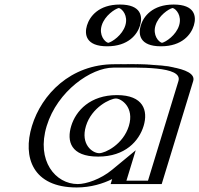

<svg xmlns="http://www.w3.org/2000/svg" viewBox="-20 -811 879 846"><path d="M333.8 -256C355.5 -327 423.8 -377 490.8 -377C556.8 -377 594.5 -327 572.8 -256C551.4 -186 486.1 -136 417.1 -136C345.1 -136 312.4 -186 333.8 -256ZM806.3 -454 667.5 0H492.5L510.2 -58C459.4 -16 387.9 15 317.9 15C167.9 15 99.9 -106 145.8 -256C191.6 -406 333.9 -528 483.9 -528C552.9 -528 832.4 -541 806.3 -454ZM745.3 -791C796.3 -791 824.8 -750 809.2 -699C793.6 -648 740.1 -607 689.1 -607C638.1 -607 609.6 -648 625.2 -699C640.8 -750 694.3 -791 745.3 -791ZM508.3 -791C559.3 -791 587.8 -750 572.2 -699C556.6 -648 503.1 -607 452.1 -607C401.1 -607 372.6 -648 388.2 -699C403.8 -750 457.3 -791 508.3 -791ZM318.8 -256C295 -178.3 332.5 -121 412.5 -121C489.5 -121 564 -178.1 587.8 -256C612 -335.1 569.4 -392 495.3 -392C420.4 -392 343 -335.2 318.8 -256ZM791.3 -454C805.6 -501.6 654.5 -514.3 539.4 -513.6C514.1 -513.5 493 -513 479.3 -513C338.5 -513 204.5 -399 160.8 -256C117.1 -113 181.6 0 322.5 0C388.1 0 455.2 -29.2 502.2 -68.1L537.1 -96.9L512.1 -15H657.1ZM740.7 -776C698 -776 653.3 -741.7 640.2 -699C627.1 -656.3 650.9 -622 693.7 -622C736.4 -622 781.1 -656.3 794.2 -699C807.3 -741.7 783.5 -776 740.7 -776ZM503.7 -776C546.5 -776 570.3 -741.7 557.2 -699C544.1 -656.3 499.4 -622 456.7 -622C413.9 -622 390.1 -656.3 403.2 -699C416.3 -741.7 461 -776 503.7 -776ZM318.8 -256C343 -335.2 420.4 -392 495.3 -392C569.4 -392 612 -335.1 587.8 -256C564 -178.1 489.5 -121 412.5 -121C332.5 -121 295 -178.3 318.8 -256ZM791.3 -454 657.1 -15H512.1L537.1 -96.9L502.2 -68.1C455.2 -29.2 388.1 0 322.5 0C181.6 0 117.1 -113 160.8 -256C204.5 -399 338.5 -513 479.3 -513C493 -513 514.1 -513.5 539.4 -513.6C654.5 -514.3 805.6 -501.6 791.3 -454ZM740.7 -776C783.5 -776 807.3 -741.7 794.2 -699C781.1 -656.3 736.4 -622 693.7 -622C650.9 -622 627.1 -656.3 640.2 -699C653.3 -741.7 698 -776 740.7 -776ZM503.7 -776C461 -776 416.3 -741.7 403.2 -699C390.1 -656.3 413.9 -622 456.7 -622C499.4 -622 544.1 -656.3 557.2 -699C570.3 -741.7 546.5 -776 503.7 -776ZM333.8 -256C312.4 -186.1 345.2 -136 417.1 -136C486 -136 551.4 -186.1 572.8 -256C594.5 -327 556.7 -377 490.8 -377C423.8 -377 355.5 -327 333.8 -256ZM483.9 -528C333.9 -528 191.6 -406 145.8 -256C99.9 -106 167.9 15 317.9 15C387.9 15 459.4 -16 510.2 -58L492.5 0H667.5L806.3 -454C831.4 -537.6 594 -528 483.9 -528ZM745.3 -791C694.3 -791 640.8 -750 625.2 -699C609.6 -648 638.1 -607 689.1 -607C740.1 -607 793.6 -648 809.2 -699C824.8 -750 796.3 -791 745.3 -791ZM508.3 -791C457.3 -791 403.8 -750 388.2 -699C372.6 -648 401.1 -607 452.1 -607C503.1 -607 556.6 -648 572.2 -699C587.8 -750 559.3 -791 508.3 -791ZM293.8 -256C273.5 -189.6 290.4 -121 412.5 -121C531.9 -121 592.5 -189.6 612.8 -256C633.4 -323.6 612 -392 495.3 -392C377.9 -392 314.4 -323.6 293.8 -256ZM766.3 -454 632.1 -15H537.1L578 -148.9L473.8 -62.8C423.4 -21.2 360 0 322.5 0C225.1 0 138.6 -101.7 185.8 -256C233 -410.3 382 -513 479.3 -513C587.6 -513 786.5 -521.2 766.3 -454ZM740.7 -775.8C756 -772 782.3 -741.7 769.2 -699C756.1 -656 710.7 -625.9 693.7 -622.2C678.5 -626 652.1 -656.3 665.2 -699C678.3 -742 723.7 -772.1 740.7 -775.8ZM503.7 -775.8C519 -772 545.3 -741.7 532.2 -699C519.1 -656 473.7 -625.9 456.7 -622.2C441.5 -626 415.1 -656.3 428.2 -699C441.3 -742 486.7 -772.1 503.7 -775.8ZM358.8 -256C384 -338.6 466.4 -377 490.8 -377C514 -377 573 -338.6 547.8 -256C522.9 -174.6 443.5 -136 417.1 -136C387.5 -136 333.9 -174.7 358.8 -256ZM831.3 -454C850.4 -517.8 655.1 -529.3 543.3 -528.6C517.2 -528.5 495.3 -528 483.9 -528C290.5 -528 163.2 -394.7 120.8 -256C78.4 -117.3 124.6 15 317.9 15C380.9 15 434.6 -2.3 474.2 -21.9L467.5 0H692.5ZM745.3 -791C651.3 -791 612.2 -738.3 600.2 -699C588.2 -659.7 595 -607 689.1 -607C783.1 -607 822.2 -659.7 834.2 -699C846.2 -738.3 839.4 -791 745.3 -791ZM508.3 -791C414.3 -791 375.2 -738.3 363.2 -699C351.2 -659.7 358 -607 452.1 -607C546.1 -607 585.2 -659.7 597.2 -699C609.2 -738.3 602.4 -791 508.3 -791Z"/></svg>

Font: Hussar Outliner
Style: Obl
Weight: 700
Foundry: Cannot Into Space Fonts
Version: Version 0.92